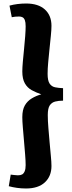

<svg xmlns="http://www.w3.org/2000/svg" viewBox="-20 -843 412 1093"><path d="M128 230Q102 230 77 226.5Q52 223 30 217L41 151Q51 152 62 153.5Q73 155 82 155Q97 155 106 150Q115 145 120.5 132Q126 119 126 97Q126 73 123 36Q120 -1 116.5 -41.5Q113 -82 110 -118Q107 -154 107 -176Q107 -218 121.5 -243Q136 -268 161 -283Q186 -298 215 -306Q186 -316 161 -329.5Q136 -343 121.5 -368.5Q107 -394 107 -436Q107 -457 110 -491.5Q113 -526 117 -564.5Q121 -603 123.5 -637.5Q126 -672 126 -693Q126 -716 121.5 -728Q117 -740 108.5 -744.5Q100 -749 89 -749Q77 -749 66.5 -748Q56 -747 47 -745L34 -811Q56 -817 80 -820Q104 -823 129 -823Q198 -823 235.5 -789Q273 -755 273 -696Q273 -674 269.5 -639.5Q266 -605 262 -566Q258 -527 254.5 -489.5Q251 -452 251 -423Q251 -384 262.5 -367Q274 -350 294 -346Q314 -342 339 -341V-270Q314 -270 294.5 -265Q275 -260 263.5 -243.5Q252 -227 252 -188Q252 -155 255.5 -114Q259 -73 262.5 -31.5Q266 10 269.5 45Q273 80 273 102Q273 160 235.5 195Q198 230 128 230Z"/></svg>

Font: Literata 18pt
Style: Bold
Weight: 700
Designer: Latin by Veronika Burian and Jose Scaglione. Greek by Irene Vlachou. Cyrillic by Vera Evstafieva.
Foundry: TypeTogether
Version: Version 3.103;gftools[0.9.29]